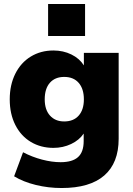

<svg xmlns="http://www.w3.org/2000/svg" viewBox="-20 -758 669 966"><path d="M577 -492V-60Q577 62 504.5 125Q432 188 290 188Q223 188 160 172.5Q97 157 51 129L96 8Q142 32 191.5 45Q241 58 285 58Q344 58 372.5 32.5Q401 7 401 -48V-86Q379 -53 338 -33.5Q297 -14 249 -14Q185 -14 135 -44Q85 -74 57 -129.5Q29 -185 29 -258Q29 -331 57 -387Q85 -443 135 -473.5Q185 -504 249 -504Q298 -504 339 -484Q380 -464 402 -429V-492ZM402 -258Q402 -311 376 -341Q350 -371 303 -371Q257 -371 231 -341.5Q205 -312 205 -258Q205 -206 231.5 -176.5Q258 -147 303 -147Q350 -147 376 -176.5Q402 -206 402 -258ZM222 -738H408V-577H222Z"/></svg>

Font: wassup Sans
Style: Black
Weight: 900
Version: Version 2.001